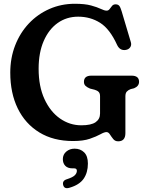

<svg xmlns="http://www.w3.org/2000/svg" viewBox="-20 -734 776 1019"><path d="M645.5 -27.5Q645.5 16 607 16Q590.5 16 580.8 3.8Q571 -8.5 563.2 -20.8Q555.5 -33 545 -33Q533.5 -33 512.5 -21.2Q491.5 -9.5 456.8 2.5Q422 14.5 368 14.5Q263.5 14.5 188.8 -31.2Q114 -77 74.2 -158.5Q34.5 -240 34.5 -348.5Q34.5 -426.5 60.5 -493.2Q86.5 -560 133.2 -609.5Q180 -659 242.5 -686.5Q305 -714 377.5 -714Q430.5 -714 463.2 -705Q496 -696 515 -686.8Q534 -677.5 546 -677.5Q555.5 -677.5 561.8 -686Q568 -694.5 574.8 -702.8Q581.5 -711 593.5 -711Q606.5 -711 613 -703Q619.5 -695 625.5 -674.5L674.5 -510Q679 -494.5 671 -483Q663 -471.5 647.5 -469Q617 -464 602 -494.5Q563 -580.5 511.2 -613Q459.5 -645.5 395 -645.5Q333.5 -645.5 286.2 -612Q239 -578.5 212 -516.5Q185 -454.5 185 -369Q185 -275.5 216 -208.2Q247 -141 298.5 -105Q350 -69 411.5 -69Q464 -69 487.5 -85.5Q511 -102 511 -131.5V-223Q511 -238.5 503.8 -246Q496.5 -253.5 483 -257.5L457.5 -264Q443 -270 434.2 -278Q425.5 -286 425.5 -299.5Q425.5 -332.5 465 -332.5H678Q718 -332.5 718 -300Q718 -276.5 691.5 -265.5L673.5 -261Q661 -256.5 653.2 -248.2Q645.5 -240 645.5 -223ZM364.5 159.5Q339.5 159.5 326.5 146Q313.5 132.5 313.5 110.5Q313.5 86 331.8 70.5Q350 55 376 55Q406.5 55 426.5 74.5Q446.5 94 446.5 134Q446.5 182 423.8 214.8Q401 247.5 348.5 262.5Q320.5 271 315 247Q310 224.5 335.5 217Q366.5 207 377.2 196Q388 185 388 172.5Q388 159.5 373.5 159.5Z"/></svg>

Font: Fraunces 72pt SuperSoft SemiBold
Style: Regular
Weight: 600
Version: Version 1.000;[b76b70a41]